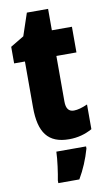

<svg xmlns="http://www.w3.org/2000/svg" viewBox="-97 -711 550 980"><g transform="rotate(-10 177.5 -221.5)"><path d="M266 -130C239 -130 226 -148 226 -184V-420H330V-553H226V-664H116L77 -548L7 -506V-420H63V-182C63 -52 108 10 217 10C262 10 301 -1 337 -21V-149C310 -137 286 -130 266 -130ZM295 72V61H141C140 101 130 173 123 207V221H232C259 175 280 125 295 72Z"/></g></svg>

Font: Noto Sans Bengali ExtraCondensed Black
Style: Regular
Weight: 900
Width: 2
Designer: Joana Ranito - Universal Thirst; Jelle Bosma - Monotype Design Team
Foundry: Universal Thirst ehf.
Version: Version 3.000